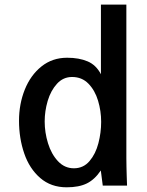

<svg xmlns="http://www.w3.org/2000/svg" viewBox="-20 -810 640 838"><path d="M63 -283Q63 -356 88.2 -419Q113.5 -482 161 -520Q208.5 -558 273 -558Q325 -558 362.2 -542.2Q399.5 -526.5 420.5 -486V-790H531.5V-120Q531.5 -100.5 532 -81.5Q532.5 -62.5 533 -43.5L534.5 0H428.5L420 -66Q393.5 -26.5 359.2 -9.5Q325 7.5 271 7.5Q202.5 7.5 155.5 -33.2Q108.5 -74 85.8 -140.2Q63 -206.5 63 -283ZM421.5 -278Q421.5 -325.5 408 -370.5Q394.5 -415.5 366 -444.8Q337.5 -474 294.5 -474Q255.5 -474 228.5 -444.2Q201.5 -414.5 188.2 -369.8Q175 -325 175 -280Q175 -232 189.5 -184.8Q204 -137.5 233 -106.5Q262 -75.5 302.5 -75.5Q344 -75.5 370.8 -107Q397.5 -138.5 409.5 -185Q421.5 -231.5 421.5 -278Z"/></svg>

Font: JuliaMono SemiBold
Style: Regular
Weight: 600
Monospace: yes
Designer: cormullion
Foundry: corm
Version: Version 0.055; ttfautohint (v1.8.4)